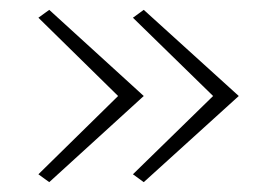

<svg xmlns="http://www.w3.org/2000/svg" viewBox="-20 -406 551 390"><path d="M272 -386 465 -211 272 -36 250 -52 418 -216V-206L250 -370ZM80 -386 272 -211 80 -36 58 -52 225 -216V-206L58 -370Z"/></svg>

Font: Ysabeau Office ExtraLight
Style: Regular
Weight: 250
Designer: Christian Thalmann (Catharsis Fonts)
Version: Version 2.001;gftools[0.9.30]; featfreeze: tnum,lnum,ss02